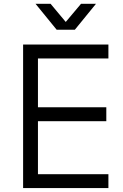

<svg xmlns="http://www.w3.org/2000/svg" viewBox="-20 -958 624 978"><path d="M97.7 -731H532.2V-660.2H173.3V-411.6H521.5V-340.8H173.3V-70.8H532.2V0H97.7ZM161.1 -938.5H237.8L314.9 -846.2L392.6 -938.5H468.8L361.3 -806.6H268.6Z"/></svg>

Font: Glacial Indifference
Style: Regular
Weight: 400
Designer: Alfredo Marco Pradil
Foundry: Alfredo Marco Pradil
Version: Version 1.312